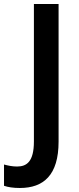

<svg xmlns="http://www.w3.org/2000/svg" viewBox="-86 -734 395 957"><path d="M13 203C131 203 206 139 206 -28V-714H83V-29C83 72 47 96 -1 96C-26 96 -47 91 -66 86V192C-46 199 -20 203 13 203Z"/></svg>

Font: Noto Sans Gujarati UI SemiCondensed SemiBold
Style: Regular
Weight: 600
Width: 4
Designer: Jelle Bosma - Monotype Design Team, Universal Thirst
Foundry: Monotype Imaging Inc.
Version: Version 2.106